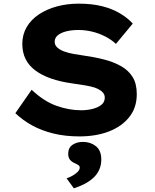

<svg xmlns="http://www.w3.org/2000/svg" viewBox="-20 -736 849 1050"><path d="M414 10Q336 10 271.5 -6Q207 -22 156 -50Q105 -78 64 -117L153 -245Q220 -182 288.5 -157.5Q357 -133 424 -133Q455 -133 484.5 -140Q514 -147 533.5 -162Q553 -177 553 -202Q553 -218 543 -229.5Q533 -241 516 -249.5Q499 -258 476.5 -263Q454 -268 428 -272Q402 -276 374 -280Q310 -289 259.5 -306.5Q209 -324 173.5 -350.5Q138 -377 120 -413Q102 -449 102 -496Q102 -547 126 -588Q150 -629 193 -657.5Q236 -686 291.5 -701Q347 -716 411 -716Q483 -716 538.5 -702Q594 -688 636 -663Q678 -638 706 -607L614 -496Q588 -520 554.5 -537Q521 -554 484 -563Q447 -572 410 -572Q371 -572 342 -564.5Q313 -557 296 -543Q279 -529 279 -507Q279 -489 293.5 -476Q308 -463 331 -454.5Q354 -446 382.5 -441Q411 -436 439 -432Q497 -424 549.5 -410.5Q602 -397 642.5 -374Q683 -351 705.5 -314.5Q728 -278 728 -221Q728 -148 687.5 -96.5Q647 -45 576.5 -17.5Q506 10 414 10ZM384 294 344 239Q358 235 374.5 226Q391 217 403.5 205Q416 193 416 181Q416 172 409.5 167.5Q403 163 392 158Q373 150 363 138Q353 126 353 105Q353 72 376.5 56Q400 40 434 40Q475 40 504.5 63.5Q534 87 534 137Q534 167 522.5 192.5Q511 218 490 237Q469 256 442 270Q415 284 384 294Z"/></svg>

Font: Lexend Giga
Style: Bold
Weight: 700
Version: Version 1.007